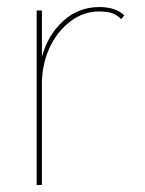

<svg xmlns="http://www.w3.org/2000/svg" viewBox="-20 -530 416 550"><path d="M264.2 -509.8Q312 -509.8 335.9 -485.8L327.1 -475.1Q315.9 -486.3 302.5 -491.7Q289.1 -497.1 263.2 -497.1Q217.8 -497.1 179.7 -467.3Q141.6 -437.5 120.8 -390.4Q100.1 -343.3 100.1 -291V0H85V-500H100.1V-367.2Q116.7 -429.2 160.6 -469.5Q204.6 -509.8 264.2 -509.8Z"/></svg>

Font: Human Sans Thin
Style: Regular
Weight: 100
Designer: Tim Radville
Foundry: Continuum
Version: Version 1.000;FEAKit 1.0